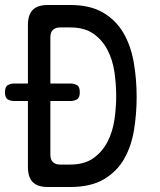

<svg xmlns="http://www.w3.org/2000/svg" viewBox="-20 -750 640 770"><path d="M172 0Q131 0 111.5 -19.5Q92 -39 92 -80V-345H35Q24 -345 12 -351Q0 -357 0 -380Q0 -403 12 -409Q24 -415 35 -415H92V-650Q92 -691 111.5 -710.5Q131 -730 172 -730H261Q341 -730 392.5 -700Q444 -670 474 -619.5Q504 -569 516 -502Q528 -435 528 -361Q528 -294 517.5 -229Q507 -164 478 -113Q449 -62 396.5 -31Q344 0 261 0ZM182 -130Q182 -110 192 -100Q202 -90 222 -90H261Q319 -90 355 -116Q391 -142 411.5 -182Q432 -222 439 -270.5Q446 -319 446 -365Q446 -412 439 -460.5Q432 -509 411.5 -549Q391 -589 355 -614.5Q319 -640 261 -640H222Q202 -640 192 -630Q182 -620 182 -600V-415H265Q276 -415 288 -409Q300 -403 300 -380Q300 -357 288 -351Q276 -345 265 -345H182Z"/></svg>

Font: Maple Mono NF CN
Style: Regular
Weight: 400
Monospace: yes
Designer: subframe7536
Version: Version 7.000